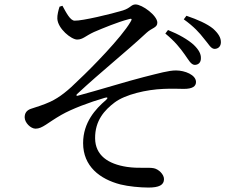

<svg xmlns="http://www.w3.org/2000/svg" viewBox="-20 -789 1040 864"><path d="M945 -569C961 -569 973 -579 974 -597C975 -619 963 -638 939 -660C912 -682 869 -701 819 -718L807 -702C853 -669 878 -641 898 -615C919 -591 928 -570 945 -569ZM856 -497C873 -497 884 -508 884 -526C885 -546 875 -565 851 -588C825 -611 786 -634 736 -654L724 -638C768 -602 791 -572 811 -544C829 -519 839 -498 856 -497ZM648 55C695 55 718 44 718 17C718 -5 693 -28 672 -32C646 -37 605 -30 551 -38C466 -51 409 -90 408 -166C407 -247 451 -294 496 -328C544 -364 639 -386 716 -389C757 -391 784 -389 807 -389C847 -389 862 -401 862 -420C862 -452 812 -472 772 -472C739 -472 698 -460 626 -442C558 -425 419 -382 329 -358C324 -357 322 -360 326 -365C440 -471 541 -550 640 -642C664 -664 688 -664 688 -687C688 -719 620 -769 590 -769C570 -769 568 -753 533 -742C480 -726 351 -695 316 -696C296 -696 278 -732 261 -763L248 -759C243 -744 237 -720 238 -705C240 -660 301 -611 327 -611C353 -611 364 -627 403 -645C445 -663 511 -690 557 -702C572 -707 577 -705 567 -690C526 -620 392 -483 335 -430C288 -383 249 -351 206 -331C178 -318 143 -307 118 -299C99 -292 91 -279 91 -261C91 -237 118 -210 140 -210C171 -210 193 -236 256 -272C303 -299 383 -329 452 -349C465 -353 467 -348 457 -339C410 -299 354 -238 354 -145C354 -41 429 17 522 41C558 50 611 55 648 55Z"/></svg>

Font: Source Han Serif SC Medium
Style: Regular
Weight: 500
Designer: Ryoko NISHIZUKA 西塚涼子 (kana & ideographs); Frank Grießhammer (Latin, Greek & Cyrillic); Wenlong ZHANG 张文龙 (bopomofo); San
Foundry: Adobe
Version: Version 2.003;hotconv 1.1.1;makeotfexe 2.6.0